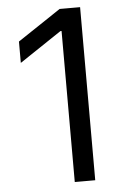

<svg xmlns="http://www.w3.org/2000/svg" viewBox="-53 -766 507 804"><g transform="rotate(-5 201.0 -364.0)"><path d="M314.5 -727.5V0H228.5V-634.8H223.6L46.9 -516.6V-606.4L228.5 -727.5Z"/></g></svg>

Font: Inter V
Style: Weight 400 Optical size 14.0
Weight: 400
Designer: Rasmus Andersson
Foundry: rsms
Version: Version 4.000;git-4fc901f